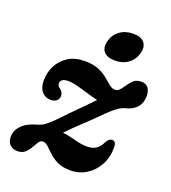

<svg xmlns="http://www.w3.org/2000/svg" viewBox="-123 -740 750 842"><g transform="rotate(20 252.0 -319.0)"><path d="M447 -146.5Q446.5 -101.5 426.8 -66Q407 -30.5 374 -10Q341 10.5 300.5 10.5Q264 10.5 239.8 -1.2Q215.5 -13 199.2 -28.5Q183 -44 170.5 -55.8Q158 -67.5 145 -67.5Q134 -67.5 126.2 -55.8Q118.5 -44 110 -28.5Q101.5 -13 88.2 -1.2Q75 10.5 53 10.5Q31 10.5 18 -2.8Q5 -16 5 -40Q5 -68.5 27.5 -92.5Q50 -116.5 105.5 -131.5Q117 -135.5 129 -144Q141 -152.5 159.8 -170.8Q178.5 -189 209.5 -222Q245 -258 268.2 -281.2Q291.5 -304.5 306 -320Q284.5 -324.5 257.5 -332.8Q230.5 -341 204.5 -348Q178.5 -355 160 -355Q140 -355 131.5 -348.2Q123 -341.5 123 -332Q123 -326.5 125.8 -321Q128.5 -315.5 136.5 -310.5Q151 -301 151 -281Q151 -266.5 140 -258.5Q129 -250.5 114 -250.5Q88.5 -250.5 72.5 -268.8Q56.5 -287 56.5 -320.5Q56.5 -357.5 72.8 -389.8Q89 -422 120.5 -442Q152 -462 197.5 -462Q238 -462 263.8 -450.8Q289.5 -439.5 306.2 -425.2Q323 -411 336 -400Q349 -389 363.5 -389Q376.5 -389 385.8 -400Q395 -411 404.5 -425.2Q414 -439.5 427 -450.8Q440 -462 460.5 -462Q483 -462 493.8 -447.8Q504.5 -433.5 504.5 -409.5Q503 -344.5 433.5 -328Q415 -324 390.8 -304.2Q366.5 -284.5 319 -236Q275.5 -195 252 -172.2Q228.5 -149.5 214.5 -134Q242 -131 273.8 -122Q305.5 -113 334 -113Q358 -113 375.2 -123.8Q392.5 -134.5 403 -159.5Q414.5 -178.5 429 -178.5Q447.5 -178 447 -146.5ZM319 -509Q283 -509 267.2 -527.5Q251.5 -546 260 -578.5Q268.5 -610 294.2 -628.8Q320 -647.5 356 -647.5Q392.5 -647.5 408 -628.8Q423.5 -610 415 -578.5Q406.5 -546.5 381.2 -527.8Q356 -509 319 -509Z"/></g></svg>

Font: Fraunces 72pt S100 SemiBold
Style: Italic
Weight: 600
Italic angle: -16°
Version: Version 1.000; ttfautohint (v1.8.3)